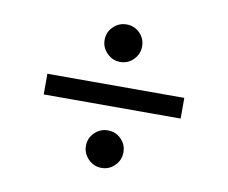

<svg xmlns="http://www.w3.org/2000/svg" viewBox="-57 -628 689 580"><g transform="rotate(10 287.5 -338.0)"><path d="M77.5 -305.8V-369.2H497.5V-305.8ZM287.5 -117.5Q264.2 -117.5 247.1 -134.6Q230 -151.7 230 -175Q230 -199.2 247.1 -215.8Q264.2 -232.5 287.5 -232.5Q311.7 -232.5 328.3 -215.8Q345 -199.2 345 -175Q345 -151.7 328.3 -134.6Q311.7 -117.5 287.5 -117.5ZM287.5 -442.5Q264.2 -442.5 247.1 -459.6Q230 -476.7 230 -500Q230 -524.2 247.1 -540.8Q264.2 -557.5 287.5 -557.5Q311.7 -557.5 328.3 -540.8Q345 -524.2 345 -500Q345 -476.7 328.3 -459.6Q311.7 -442.5 287.5 -442.5Z"/></g></svg>

Font: Funnel Display Light
Style: Regular
Weight: 300
Designer: NORD ID, Kristian Moeller
Foundry: Dicotype
Version: Version 1.000